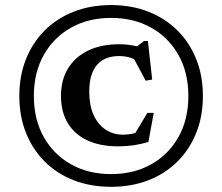

<svg xmlns="http://www.w3.org/2000/svg" viewBox="-20 -708 856 740"><path d="M408 -688.5Q486.5 -688.5 551.2 -663.2Q616 -638 663.2 -591.2Q710.5 -544.5 736.2 -480.2Q762 -416 762 -338Q762 -260 736.2 -195.8Q710.5 -131.5 663.2 -84.8Q616 -38 551.2 -13Q486.5 12 408 12Q329.5 12 264.8 -13Q200 -38 153 -84.8Q106 -131.5 80.2 -195.8Q54.5 -260 54.5 -338Q54.5 -416 80.2 -480.2Q106 -544.5 153 -591.2Q200 -638 264.8 -663.2Q329.5 -688.5 408 -688.5ZM408 -639Q320.5 -639 253.5 -601.2Q186.5 -563.5 148.5 -495.8Q110.5 -428 110.5 -338Q110.5 -248 148.5 -180.2Q186.5 -112.5 253.5 -74.8Q320.5 -37 408 -37Q496 -37 563 -74.8Q630 -112.5 668 -180.2Q706 -248 706 -338Q706 -428 668 -495.8Q630 -563.5 563 -601.2Q496 -639 408 -639ZM453.5 -189Q471.5 -189 488.8 -192.2Q506 -195.5 524.5 -204.5L487.5 -172L548 -273H572.5L552 -161Q524.5 -152.5 495.5 -148.2Q466.5 -144 434.5 -144Q366.5 -144 317.2 -166.8Q268 -189.5 241.5 -233.2Q215 -277 215 -339Q215 -398.5 241.5 -443Q268 -487.5 318.5 -512.5Q369 -537.5 440 -537.5Q461 -537.5 480 -534.8Q499 -532 524 -525.5L496 -520L535 -550H550L566.5 -401.5L541.5 -397L485.5 -501.5L516 -470Q496 -482 477.8 -487Q459.5 -492 439 -492Q383.5 -492 353.8 -457.8Q324 -423.5 324 -354.5Q324 -302.5 340.5 -265.5Q357 -228.5 386.5 -208.8Q416 -189 453.5 -189Z"/></svg>

Font: Newsreader 16pt 16pt SemiBold
Style: Regular
Weight: 600
Version: Version 1.003